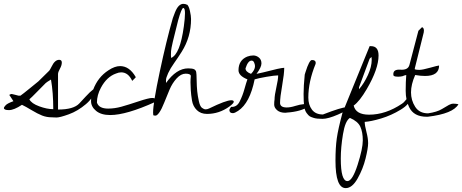

<svg xmlns="http://www.w3.org/2000/svg" viewBox="-30 -593 2379 988"><path d="M65.4 -100.6H75.2Q87.9 -109.4 125.5 -140.1Q163.1 -170.9 167.5 -174.3Q171.9 -177.7 223.6 -229.5Q227.5 -234.4 235.4 -250Q252 -285.2 274.4 -285.2Q288.1 -285.2 288.1 -271Q288.1 -256.8 278.3 -239.3Q268.6 -221.7 268.6 -211.9V-29.3Q348.6 -29.3 377.9 -60.5Q389.6 -72.3 410.6 -95.7Q431.6 -119.1 454.1 -136.7V-127Q454.1 -92.8 412.1 -57.1Q370.1 -21.5 324.2 -4.9Q278.3 11.7 260.7 11.7Q243.2 11.7 236.3 10.7Q210 10.7 186.5 1.5Q163.1 -7.8 132.3 -26.4Q101.6 -44.9 83 -53.7Q42 -26.4 16.1 -26.4Q-9.8 -26.4 -9.8 -37.1Q-9.8 -42 -0.5 -51.8Q8.8 -61.5 39.1 -72.3L20.5 -100.6Q15.6 -104.5 21.5 -106.9Q27.3 -109.4 30.3 -109.4L46.9 -105.5Q64.5 -100.6 65.4 -100.6ZM121.1 -82Q131.8 -60.5 171.9 -45.9Q211.9 -31.2 244.1 -31.2Q244.1 -116.2 232.4 -183.6Q210.9 -170.9 205.1 -165.5Q199.2 -160.2 164.1 -124Q128.9 -87.9 121.1 -82Z M526.4 -34.2Q559.6 -34.2 594.7 -43.9Q629.9 -53.7 682.6 -71.3Q735.4 -88.9 752.9 -88.9Q770.5 -88.9 770.5 -79.1Q770.5 -74.2 768.6 -68.4Q620.1 -1 537.1 -1Q490.2 -1 464.4 -22.5Q438.5 -43.9 438.5 -72.8Q438.5 -101.6 449.2 -130.9Q473.6 -196.3 528.3 -231.4Q560.5 -252.9 587.9 -252.9Q635.7 -252.9 668 -197.3V-194.3L650.4 -176.8Q629.9 -220.7 593.8 -220.7Q581.1 -220.7 567.4 -214.8Q519.5 -198.2 489.3 -141.6Q468.8 -103.5 468.8 -65.4Q478.5 -34.2 526.4 -34.2Z M1150.4 -44.9Q1097.7 -6.8 1035.2 -6.8Q1002.9 -6.8 982.9 -26.4Q962.9 -45.9 958 -75.7Q953.1 -105.5 951.7 -129.4Q950.2 -153.3 950.2 -169.4Q950.2 -185.5 952.1 -203.1Q949.2 -213.9 925.3 -213.9Q901.4 -213.9 878.9 -189.5Q856.4 -165 842.3 -131.3Q828.1 -97.7 814.9 -64.5Q801.8 -31.2 790 -14.6Q778.3 2 770.5 2Q762.7 2 758.8 0Q757.8 -5.9 757.8 -13.7Q757.8 -62.5 792 -223.6Q826.2 -384.8 859.4 -500Q861.3 -506.8 870.6 -529.8Q879.9 -552.7 890.6 -563Q901.4 -573.2 913.1 -573.2Q924.8 -573.2 931.6 -568.4V-570.3Q941.4 -563.5 947.3 -537.1Q953.1 -510.7 953.1 -495.1Q953.1 -403.3 905.3 -327.1Q885.7 -295.9 866.2 -268.6Q846.7 -241.2 835.4 -216.8Q824.2 -192.4 824.2 -180.7Q824.2 -168.9 824.2 -166Q877.9 -241.2 938.5 -241.2Q960 -241.2 969.7 -236.3Q977.5 -231.4 979.5 -223.1Q981.4 -214.8 981.9 -181.2Q982.4 -147.5 984.9 -123.5Q987.3 -99.6 993.2 -72.8Q999 -45.9 1009.3 -38.1Q1019.5 -30.3 1028.3 -30.3Q1037.1 -30.3 1046.9 -35.2Q1132.8 -77.1 1160.2 -77.1Q1172.9 -77.1 1172.9 -69.3Q1172.9 -61.5 1150.4 -44.9ZM886.7 -488.3Q850.6 -348.6 850.1 -329.6Q849.6 -310.5 849.6 -308.6L850.6 -294.9Q896.5 -313.5 916 -457Q921.9 -499 921.9 -525.4Q921.9 -551.8 913.1 -551.8Q904.3 -551.8 886.7 -488.3Z M1411.1 -62.5Q1412.1 -40 1445.3 -40Q1464.8 -40 1489.3 -47.9Q1513.7 -55.7 1536.6 -57.6Q1559.6 -59.6 1559.6 -45.9Q1518.6 -18.6 1446.3 -13.7Q1442.4 -12.7 1438.5 -12.7Q1411.1 -12.7 1396 -25.9Q1380.9 -39.1 1380.9 -54.7Q1380.9 -70.3 1382.8 -81.1Q1382.8 -102.5 1392.1 -143.6Q1401.4 -184.6 1401.4 -205.1Q1383.8 -205.1 1341.3 -197.8Q1298.8 -190.4 1280.3 -184.6Q1255.9 -62.5 1195.3 -22.5Q1177.7 -10.7 1168.5 -10.7Q1159.2 -10.7 1154.8 -15.1Q1150.4 -19.5 1150.4 -25.9Q1150.4 -32.2 1159.2 -43Q1189.5 -41 1204.1 -72.3Q1218.8 -101.6 1228 -135.3Q1237.3 -168.9 1243.2 -184.6Q1197.3 -203.1 1197.3 -231.4Q1197.3 -283.2 1242.2 -301.8Q1257.8 -307.6 1273.4 -307.6Q1289.1 -307.6 1302.2 -296.9Q1315.4 -286.1 1315.4 -266.6Q1315.4 -247.1 1290 -212.9Q1293 -212.9 1325.2 -220.7Q1414.1 -244.1 1432.6 -244.1Q1432.6 -213.9 1421.9 -152.8Q1411.1 -91.8 1411.1 -62.5ZM1264.6 -281.2Q1246.1 -281.2 1233.4 -241.2Q1233.4 -223.6 1261.7 -212.9Q1282.2 -233.4 1282.2 -252.9Q1282.2 -260.7 1277.8 -271Q1273.4 -281.2 1264.6 -281.2Z M1538.1 -209 1542 -221.7Q1561.5 -284.2 1575.2 -284.2Q1594.7 -284.2 1594.7 -269.5Q1594.7 -266.6 1593.8 -263.7Q1556.6 -172.9 1556.6 -90.8Q1556.6 -53.7 1575.2 -28.8Q1593.8 -3.9 1631.8 -3.9Q1727.5 -41 1752 -41Q1759.8 -41 1759.8 -37.1Q1759.8 -25.4 1709 -3.4Q1658.2 18.6 1629.4 18.6Q1600.6 18.6 1585.9 14.2Q1571.3 9.8 1564.5 5.9Q1557.6 2 1547.9 -11.2Q1538.1 -24.4 1535.2 -46.4Q1532.2 -68.4 1532.2 -109.4Q1532.2 -150.4 1538.1 -209ZM1640.6 -422.9Z M1696.3 233.4Q1696.3 167 1703.1 118.7Q1710 70.3 1732.4 -12.7L1872.1 -355.5Q1876 -355.5 1878.9 -355.5Q1918 -355.5 1918 -307.6Q1918 -238.3 1857.4 -134.8Q1820.3 -71.3 1790 -49.8Q1800.8 -2.9 1869.1 -2.9Q1955.1 -2.9 2039.1 -59.6Q2047.9 -65.4 2054.2 -73.7Q2060.5 -82 2065.4 -85.9Q2070.3 -89.8 2081.1 -89.8Q2081.1 -58.6 2032.2 -28.8Q1983.4 1 1931.2 16.6Q1878.9 32.2 1846.7 34.2Q1846.7 51.8 1855.5 85.4Q1864.3 119.1 1864.3 144Q1864.3 168.9 1851.1 222.7Q1837.9 276.4 1810.1 325.7Q1782.2 375 1749 375Q1696.3 375 1696.3 233.4ZM1723.6 222.7Q1723.6 338.9 1757.8 338.9Q1783.2 338.9 1810.1 255.4Q1836.9 171.9 1836.9 129.4Q1836.9 86.9 1824.2 59.1Q1811.5 31.2 1770.5 13.7Q1746.1 29.3 1734.9 97.7Q1723.6 166 1723.6 222.7ZM1817.4 -143.6V-133.8Q1843.8 -164.1 1863.3 -207Q1882.8 -250 1882.8 -285.2Q1882.8 -287.1 1882.3 -293Q1881.8 -298.8 1881.8 -299.8L1872.1 -291Z M2060.5 -207 2048.8 -204.1Q2045.9 -201.2 2032.2 -199.2Q2018.6 -197.3 2005.9 -199.2Q1993.2 -201.2 1994.1 -209Q1992.2 -237.3 2030.3 -234.4Q2070.3 -231.4 2077.1 -259.8L2123 -434.6L2141.6 -453.1Q2151.4 -450.2 2151.4 -435.5L2150.4 -425.8L2104.5 -241.2V-236.3Q2112.3 -233.4 2127.9 -233.4Q2143.6 -233.4 2183.6 -244.6Q2223.6 -255.9 2229.5 -255.9Q2229.5 -202.1 2157.2 -202.1Q2134.8 -202.1 2106.4 -207Q2085 -158.2 2085 -117.7Q2085 -77.1 2106.4 -43.5Q2127.9 -9.8 2172.9 -9.8Q2218.8 -16.6 2243.7 -31.7Q2268.6 -46.9 2280.3 -53.2Q2292 -59.6 2303.7 -59.6Q2315.4 -59.6 2329.1 -56.6Q2301.8 -7.8 2170.9 7.8Q2168 7.8 2166 7.8Q2098.6 7.8 2075.2 -42Q2057.6 -78.1 2057.6 -125.5Q2057.6 -172.9 2060.5 -207Z"/></svg>

Font: Dawning of a New Day
Style: Regular
Weight: 400
Designer: Kimberly Geswein
Foundry: Kimberly Geswein
Version: Version 1.002 2010